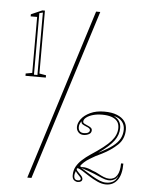

<svg xmlns="http://www.w3.org/2000/svg" viewBox="-53 -767 659 827"><g transform="rotate(5 276.5 -354.0)"><path d="M50 -421V-431L78 -436V-678H50V-687L98 -708H109V-436L138 -431V-421ZM86 -429H101V-699L86 -695ZM314 15Q306 15 298 9Q290 3 290 -12Q290 -34 299.5 -50.5Q309 -67 324.5 -81Q340 -95 358 -107Q421 -148 444.5 -175Q468 -202 468 -232Q468 -250 459 -261Q450 -272 433.5 -277.5Q417 -283 394 -283Q372 -283 354.5 -278Q337 -273 326 -264.5Q315 -256 315 -246Q315 -241 321 -237.5Q327 -234 335 -231Q343 -228 349 -223.5Q355 -219 355 -212Q355 -200 344 -194.5Q333 -189 321 -189Q307 -189 298.5 -198.5Q290 -208 290 -221Q290 -238 303 -255.5Q316 -273 341.5 -285Q367 -297 402 -297Q435 -297 457 -288Q479 -279 490 -264Q501 -249 501 -228Q501 -187 473.5 -161Q446 -135 408 -116Q381 -104 355.5 -88Q330 -72 318 -54L325 -50Q330 -51 337 -50.5Q344 -50 354 -47Q364 -44 374 -39Q387 -35 399.5 -28Q412 -21 424.5 -16Q437 -11 448 -11Q470 -11 481.5 -29Q493 -47 493 -81H503Q503 -33 485 -9Q467 15 436 15Q418 15 398.5 6Q379 -3 361 -14.5Q343 -26 329 -35Q315 -44 308 -44Q305 -44 305 -40Q305 -35 312 -28.5Q319 -22 326 -14Q333 -6 333 1Q333 8 327.5 11.5Q322 15 314 15ZM298 -221Q298 -210 304 -203.5Q310 -197 322 -197Q334 -197 340.5 -201Q347 -205 347 -212Q347 -220 330 -226Q318 -231 313 -234.5Q308 -238 308 -244Q308 -245 308 -245.5Q308 -246 308 -247Q298 -235 298 -221ZM324 -47Q337 -39 350.5 -30.5Q364 -22 376 -15Q395 -4 409 1.5Q423 7 436 7Q455 7 468 -1.5Q481 -10 486 -27Q484 -24 482 -20.5Q480 -17 478 -15Q471 -9 462 -6Q453 -3 443 -4Q431 -5 416 -11.5Q401 -18 382 -26Q368 -32 353 -37Q338 -42 324 -47ZM443 -282Q476 -267 476 -232Q476 -203 457.5 -177.5Q439 -152 391 -118Q429 -137 451 -153.5Q473 -170 482.5 -188Q492 -206 492 -228Q492 -248 479.5 -262.5Q467 -277 443 -282ZM302 -31Q300 -27 298.5 -21.5Q297 -16 297 -9Q298 8 314 8Q326 8 326 0Q326 -3 322 -7.5Q318 -12 313 -17Q310 -20 307 -23.5Q304 -27 302 -31ZM96 15 329 -723H347L114 15Z"/></g></svg>

Font: Kalnia Glaze Thin Light
Style: Regular
Weight: 300
Version: Version 1.110